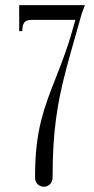

<svg xmlns="http://www.w3.org/2000/svg" viewBox="-20 -719 364 745"><path d="M116 -31.8Q116 -17 122.8 -8Q129.6 1 140 4.1Q150.4 7.1 160.4 4.1Q170.5 1 177.3 -8.3Q184.1 -17.6 184.1 -32.4Q184.1 -98 187.4 -152.9Q190.6 -207.9 197.2 -256.8Q203.8 -305.6 213.5 -352.4Q223.2 -399.2 235.9 -447.2Q248.5 -495.2 263.9 -548.8Q279.2 -602.2 297.1 -665.8L309.4 -699H54.5V-598.1H66.5Q66.5 -621.1 74 -631.4Q81.5 -641.8 102.5 -641.8H272.5Q253.5 -571.5 234.6 -518Q215.6 -464.5 198 -420.8Q180.4 -377 165.8 -336.4Q151.1 -295.8 139.9 -252.2Q128.8 -208.6 122.4 -155.2Q116 -101.9 116 -31.8Z"/></svg>

Font: Emberly Black
Style: Regular
Weight: 900
Designer: Rajesh Rajput
Foundry: Rajesh Rajput
Version: Version 1.000